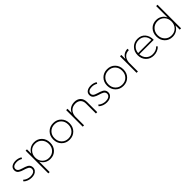

<svg xmlns="http://www.w3.org/2000/svg" viewBox="377 -2410 4272 4272"><g transform="rotate(-45 2512.5 -274.0)"><path d="M357.9 -446.8Q299.3 -483.9 226.1 -483.9Q168 -483.9 132.1 -461.2Q96.2 -438.5 96.2 -394Q96.2 -365.7 113 -345.7Q129.9 -325.7 156.5 -314.2Q183.1 -302.7 215.6 -293.2Q248 -283.7 280.5 -272.5Q313 -261.2 339.6 -246.1Q366.2 -231 383.1 -203.6Q399.9 -176.3 399.9 -139.2Q399.9 -92.8 373.8 -60.1Q347.7 -27.3 308.1 -13.2Q268.6 1 219.2 1Q164.1 1 113.8 -17.8Q63.5 -36.6 27.8 -70.8L46.9 -103Q80.6 -71.8 126.2 -54.4Q171.9 -37.1 221.2 -37.1Q279.8 -37.1 318.8 -61Q357.9 -85 359.9 -131.8Q360.4 -158.2 347.9 -178Q335.4 -197.8 314.2 -209.2Q293 -220.7 265.6 -231.2Q238.3 -241.7 209.5 -249.3Q180.7 -256.8 153.3 -269Q126 -281.2 104.2 -295.7Q82.5 -310.1 69.3 -334.5Q56.2 -358.9 56.2 -391.1Q56.2 -455.6 104.5 -488.8Q152.8 -522 227.1 -522Q308.6 -522 376 -481Z M808.6 -522Q918 -522 988.8 -448.2Q1059.6 -374.5 1059.6 -259.8Q1059.6 -145.5 989 -72.3Q918.5 1 808.6 1Q732.9 1 675 -35.6Q617.2 -72.3 587.4 -136.2V193.8H545.4V-521H587.4V-383.8Q617.2 -448.2 675 -485.1Q732.9 -522 808.6 -522ZM802.7 -38.1Q897 -38.1 957.8 -100.6Q1018.6 -163.1 1018.6 -259.8Q1018.6 -356.4 957.8 -419.7Q897 -482.9 802.7 -482.9Q709 -482.9 648.2 -419.7Q587.4 -356.4 587.4 -259.8Q587.4 -163.1 648.2 -100.6Q709 -38.1 802.7 -38.1Z M1412.6 -522Q1524.4 -522 1596.9 -448.7Q1669.4 -375.5 1669.4 -261.2Q1669.4 -146 1596.9 -72.5Q1524.4 1 1412.6 1Q1301.3 1 1228.3 -72.8Q1155.3 -146.5 1155.3 -261.2Q1155.3 -375.5 1228.3 -448.7Q1301.3 -522 1412.6 -522ZM1412.6 -481.9Q1318.4 -481.9 1257.3 -420.2Q1196.3 -358.4 1196.3 -261.2Q1196.3 -163.1 1257.3 -100.6Q1318.4 -38.1 1412.6 -38.1Q1507.3 -38.1 1567.9 -100.3Q1628.4 -162.6 1628.4 -261.2Q1628.4 -358.4 1567.9 -420.2Q1507.3 -481.9 1412.6 -481.9Z M2076.2 -522Q2171.4 -522 2224.9 -467.5Q2278.3 -413.1 2278.3 -317.9V0H2236.3V-310.1Q2236.3 -390.1 2191.4 -435.1Q2146.5 -480 2066.4 -480Q1976.6 -478 1923.3 -425.3Q1870.1 -372.6 1863.3 -282.2V0H1821.3V-521H1863.3V-388.2Q1889.6 -452.6 1943.8 -486.6Q1998 -520.5 2076.2 -522Z M2723.1 -446.8Q2664.6 -483.9 2591.3 -483.9Q2533.2 -483.9 2497.3 -461.2Q2461.4 -438.5 2461.4 -394Q2461.4 -365.7 2478.3 -345.7Q2495.1 -325.7 2521.7 -314.2Q2548.3 -302.7 2580.8 -293.2Q2613.3 -283.7 2645.8 -272.5Q2678.2 -261.2 2704.8 -246.1Q2731.4 -231 2748.3 -203.6Q2765.1 -176.3 2765.1 -139.2Q2765.1 -92.8 2739 -60.1Q2712.9 -27.3 2673.3 -13.2Q2633.8 1 2584.5 1Q2529.3 1 2479 -17.8Q2428.7 -36.6 2393.1 -70.8L2412.1 -103Q2445.8 -71.8 2491.5 -54.4Q2537.1 -37.1 2586.4 -37.1Q2645 -37.1 2684.1 -61Q2723.1 -85 2725.1 -131.8Q2725.6 -158.2 2713.1 -178Q2700.7 -197.8 2679.4 -209.2Q2658.2 -220.7 2630.9 -231.2Q2603.5 -241.7 2574.7 -249.3Q2545.9 -256.8 2518.6 -269Q2491.2 -281.2 2469.5 -295.7Q2447.8 -310.1 2434.6 -334.5Q2421.4 -358.9 2421.4 -391.1Q2421.4 -455.6 2469.7 -488.8Q2518.1 -522 2592.3 -522Q2673.8 -522 2741.2 -481Z M3106.9 -522Q3218.8 -522 3291.3 -448.7Q3363.8 -375.5 3363.8 -261.2Q3363.8 -146 3291.3 -72.5Q3218.8 1 3106.9 1Q2995.6 1 2922.6 -72.8Q2849.6 -146.5 2849.6 -261.2Q2849.6 -375.5 2922.6 -448.7Q2995.6 -522 3106.9 -522ZM3106.9 -481.9Q3012.7 -481.9 2951.7 -420.2Q2890.6 -358.4 2890.6 -261.2Q2890.6 -163.1 2951.7 -100.6Q3012.7 -38.1 3106.9 -38.1Q3201.7 -38.1 3262.2 -100.3Q3322.8 -162.6 3322.8 -261.2Q3322.8 -358.4 3262.2 -420.2Q3201.7 -481.9 3106.9 -481.9Z M3557.6 -390.1Q3582.5 -453.1 3632.1 -486.8Q3681.6 -520.5 3751.5 -522V-479Q3666 -479 3615.2 -426.5Q3564.5 -374 3557.6 -282.2V0H3515.6V-521H3557.6Z M4063 -522Q4176.3 -522 4241.9 -446.5Q4307.6 -371.1 4305.2 -249H3850.1Q3854.5 -154.3 3914.3 -95.7Q3974.1 -37.1 4065.4 -37.1Q4118.7 -37.1 4164.1 -55.7Q4209.5 -74.2 4241.2 -108.9L4265.1 -82Q4228.5 -42.5 4176.5 -20.8Q4124.5 1 4063 1Q3952.6 1 3880.9 -72.3Q3809.1 -145.5 3809.1 -259.8Q3809.1 -374 3880.9 -448Q3952.6 -522 4063 -522ZM3851.1 -286.1H4267.1Q4261.2 -375.5 4206.3 -429.7Q4151.4 -483.9 4063 -483.9Q3975.1 -483.9 3916.7 -429.4Q3858.4 -375 3851.1 -286.1Z M4874 -742.2H4916V0H4874V-136.2Q4844.2 -71.3 4785.9 -34.2Q4727.5 2.9 4651.9 2.9Q4541 2.9 4469.5 -71Q4397.9 -145 4397.9 -259.8Q4397.9 -375 4469.2 -449.5Q4540.5 -523.9 4650.9 -523.9Q4727.5 -523.9 4785.9 -486.8Q4844.2 -449.7 4874 -384.8ZM4657.2 -36.1Q4751.5 -36.1 4812.7 -99.1Q4874 -162.1 4874 -259.8Q4874 -357.4 4812.7 -420.7Q4751.5 -483.9 4657.2 -483.9Q4563 -483.9 4501.5 -420.4Q4439.9 -356.9 4439 -259.8Q4439.9 -162.1 4501 -99.1Q4562 -36.1 4657.2 -36.1Z"/></g></svg>

Font: Montserrat-Arabic ExtraLight
Style: Regular
Weight: 275
Designer: Mohamed Gaber
Foundry: Kief Type Foundry
Version: Version 5.008;PS 005.008;hotconv 1.0.88;makeotf.lib2.5.64775